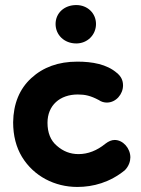

<svg xmlns="http://www.w3.org/2000/svg" viewBox="-20 -724 560 760"><path d="M282 -552C326 -552 360 -586 360 -629C360 -672 326 -704 282 -704C234 -704 200 -672 200 -629C200 -586 234 -552 282 -552ZM286 16C349 16 415 -2 474 -50C490 -66 496 -86 496 -101C496 -137 467 -170 434 -170C422 -170 410 -165 397 -155C364 -128 328 -114 291 -114C258 -114 230 -125 205 -147C180 -168 168 -199 168 -238C168 -307 217 -350 288 -350C317 -350 339 -345 371 -328C381 -321 392 -318 403 -318C439 -318 467 -351 467 -386C467 -406 459 -422 443 -435C403 -470 345 -480 286 -480C211 -480 151 -458 104 -415C57 -372 33 -313 32 -240C32 -187 44 -141 67 -103C114 -26 197 16 286 16Z"/></svg>

Font: Dongle
Style: Bold
Weight: 700
Designer: Yanghee Ryu
Foundry: Yanghee Ryu
Version: Version 2.000